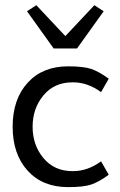

<svg xmlns="http://www.w3.org/2000/svg" viewBox="-20 -728 474 756"><path d="M268.1 -54.2Q325.2 -54.2 377.9 -92.8L408.2 -40Q369.6 -11.7 339.4 -1.5Q309.1 8.8 248 8.8Q147.5 8.8 88.6 -56.2Q29.8 -121.1 29.8 -229Q29.8 -336.9 88.6 -401.9Q147.5 -466.8 248 -466.8Q309.1 -466.8 339.4 -456.5Q369.6 -446.3 408.2 -418L377.9 -365.2Q325.2 -403.8 268.1 -403.8H265.1Q193.8 -403.8 151.1 -352.5Q108.4 -301.3 108.4 -229Q108.4 -156.7 151.1 -105.5Q193.8 -54.2 265.1 -54.2ZM237.3 -585.9 351.6 -707.5 388.2 -683.6 283.2 -537.1H191.4L86.4 -683.6L123 -707.5Z"/></svg>

Font: Molengo
Style: Regular
Weight: 400
Designer: moyogo
Foundry: moyogo
Version: Version 0.11; ttfautohint (v0.8) -G 32 -r 16 -x